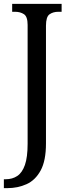

<svg xmlns="http://www.w3.org/2000/svg" viewBox="-28 -734 362 994"><path d="M-8 240V194H1Q36 194 61.5 177Q87 160 101 120Q115 80 115 10V-605Q115 -648 96 -660.5Q77 -673 50 -673H35V-714H291V-673H274Q247 -673 228.5 -660Q210 -647 210 -601V9Q210 98 182.5 148.5Q155 199 109.5 219.5Q64 240 10 240Z"/></svg>

Font: Noto Serif Condensed
Style: Regular
Weight: 400
Width: 3
Designer: Monotype Design Team
Foundry: Monotype Imaging Inc.
Version: Version 2.013; ttfautohint (v1.8.4.7-5d5b)